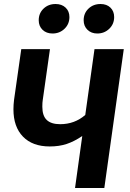

<svg xmlns="http://www.w3.org/2000/svg" viewBox="-20 -937 649 957"><path d="M597 -692 500 0H354L390 -259Q350 -232 312.5 -219.5Q275 -207 228 -207Q142 -207 94.5 -256Q47 -305 47 -392Q47 -415 50 -439L86 -692H229L193 -438Q191 -426 191 -405Q191 -360 213 -339Q235 -318 280 -318Q352 -318 405 -364L451 -692ZM173 -836Q173 -871 197 -894Q221 -917 257 -917Q288 -917 307 -899Q326 -881 326 -852Q326 -817 301.5 -793.5Q277 -770 242 -770Q211 -770 192 -788.5Q173 -807 173 -836ZM397 -836Q397 -871 421 -894Q445 -917 481 -917Q512 -917 530.5 -899Q549 -881 549 -852Q549 -817 524.5 -793.5Q500 -770 465 -770Q435 -770 416 -788.5Q397 -807 397 -836Z"/></svg>

Font: Fira Sans SemiBold
Style: Italic
Weight: 600
Italic angle: -8°
Designer: bBox Type GmbH & Carrois Corporate GbR & Edenspiekermann AG
Foundry: bBox Type GmbH & Carrois Corporate GbR & Edenspiekermann AG
Version: Version 4.301